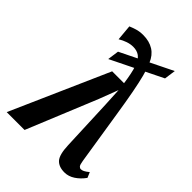

<svg xmlns="http://www.w3.org/2000/svg" viewBox="-267 -909 1023 1023"><g transform="rotate(45 245.0 -397.5)"><path d="M413.5 10Q370.5 10 349 -14Q327.5 -38 325 -106.5L313 -398L307.5 -504.5L266.5 -397L103.5 0H-31L212.5 -551H302Q292.5 -620 279.8 -657.2Q267 -694.5 247.8 -708.8Q228.5 -723 199.5 -723Q179.5 -723 158 -715.8Q136.5 -708.5 116 -696L108 -785Q124 -792 145.2 -798.5Q166.5 -805 193 -805Q239.5 -805 272 -784.5Q304.5 -764 321 -723Q334.5 -693 345.2 -651.5Q356 -610 367.2 -550.5Q378.5 -491 391.5 -407L439.5 -103Q443.5 -77 449.8 -70.5Q456 -64 463 -64Q472 -64 482 -69Q492 -74 508 -87L521 -56.5Q500 -27 472 -8.5Q444 10 413.5 10ZM151.5 -582.5 160.5 -647 447.5 -788 438.5 -723.5Z"/></g></svg>

Font: Merriweather 28pt
Style: Bold Italic
Weight: 700
Italic angle: -7.8°
Version: Version 2.101